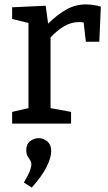

<svg xmlns="http://www.w3.org/2000/svg" viewBox="-20 -560 491 870"><path d="M35 0V-53L109 -70V-456L35 -474V-527L187 -534L198 -453Q240 -494 281 -517Q322 -540 369 -540Q401 -540 437 -530L430 -371H369L359 -458Q349 -460 338 -460Q303 -460 270.5 -441Q238 -422 209 -390V-70L302 -53V0ZM124 290 88 267Q108 234 115 215Q122 196 122 185Q122 174 116.5 166Q111 158 105 147.5Q99 137 99 120Q99 93 116.5 79.5Q134 66 155 66Q176 66 194 80.5Q212 95 212 125Q212 154 191.5 195.5Q171 237 124 290Z"/></svg>

Font: Bitter Medium
Style: Regular
Weight: 500
Designer: Sol Matas, and Bitter project Authors
Foundry: Sol Matas
Version: Version 2.001